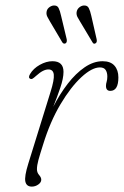

<svg xmlns="http://www.w3.org/2000/svg" viewBox="-20 -684 459 712"><path d="M92 -392Q83.5 -396 91.5 -409.5Q103.5 -430 127.5 -443.5Q151.5 -457 174.5 -457Q215.5 -457 215.5 -417.5Q215.5 -393.5 203.5 -358.2Q191.5 -323 177.5 -288Q201.5 -335 231.2 -373.5Q261 -412 294 -434.5Q327 -457 360.5 -457Q390 -457 404.5 -440.5Q419 -424 419 -397Q419 -347 389 -347Q373 -347 373 -365.5Q373 -373 375.5 -381Q378 -389 378 -400Q378 -415 371.8 -424.5Q365.5 -434 350.5 -434Q321 -434 281.8 -397.8Q242.5 -361.5 204.2 -297.2Q166 -233 140 -148.5Q128 -111 122.5 -90.8Q117 -70.5 117 -56.5Q117 -44 125 -35Q133 -26 133 -17.5Q133 -7.5 122 0.2Q111 8 98 8Q78 8 74 -10.8Q70 -29.5 85 -77.5L167.5 -343.5Q181.5 -388 179.5 -407.2Q177.5 -426.5 159.5 -426.5Q150 -426.5 139 -421Q128 -415.5 113 -402Q106.5 -396 101.5 -392.8Q96.5 -389.5 92 -392ZM318.5 -625.5 338.5 -538Q340.5 -527 334.5 -523.5Q327.5 -519 323 -527L277 -604Q271.5 -612.5 267.2 -621Q263 -629.5 264 -638.5Q265.5 -649 272.8 -655.5Q280 -662 289 -663.5Q303.5 -665 309 -654.5Q314.5 -644 318.5 -625.5ZM206.5 -625.5 227.5 -538Q229 -527 223.5 -523.5Q216.5 -519.5 211 -527L165.5 -604Q160.5 -612.5 156 -621Q151.5 -629.5 152.5 -638.5Q153.5 -649 161 -655.5Q168.5 -662 177.5 -663.5Q192 -665 197.2 -654.5Q202.5 -644 206.5 -625.5Z"/></svg>

Font: Fraunces 9pt Soft Thin
Style: Italic
Weight: 100
Italic angle: -16°
Version: Version 1.000;[b76b70a41]